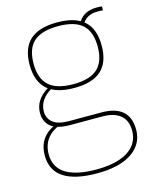

<svg xmlns="http://www.w3.org/2000/svg" viewBox="-117 -637 741 934"><g transform="rotate(-15 253.5 -170.0)"><path d="M257 220Q145 220 88 183Q31 146 31 70Q31 42 39.5 17.5Q48 -7 68 -27.5Q88 -48 121 -62L142 -55Q108 -42 88 -22.5Q68 -3 59.5 20Q51 43 51 69Q51 114 74.5 143Q98 172 144 186.5Q190 201 257 201Q327 201 375 184.5Q423 168 448 137Q473 106 473 62Q473 28 459 5.5Q445 -17 418 -29Q391 -41 352 -41H189Q145 -41 117 -52Q89 -63 75.5 -84.5Q62 -106 62 -135Q62 -168 79 -195Q96 -222 132 -244L146 -235Q115 -217 98.5 -192.5Q82 -168 82 -137Q82 -103 107.5 -82Q133 -61 190 -61H352Q422 -61 457.5 -30Q493 1 493 63Q493 112 465 147Q437 182 384.5 201Q332 220 257 220ZM256 -210Q164 -210 119 -251Q74 -292 74 -375Q74 -458 119 -499Q164 -540 256 -540Q348 -540 392.5 -499Q437 -458 437 -375Q437 -292 392.5 -251Q348 -210 256 -210ZM256 -229Q339 -229 378 -264.5Q417 -300 417 -375Q417 -451 378 -486Q339 -521 256 -521Q173 -521 133.5 -486Q94 -451 94 -375Q94 -300 133.5 -264.5Q173 -229 256 -229ZM376 -489 364 -503Q375 -531 400 -545.5Q425 -560 459 -560Q467 -560 473 -560Q479 -560 488 -558L487 -538Q480 -540 473.5 -540Q467 -540 459 -540Q430 -540 409.5 -528Q389 -516 376 -489Z"/></g></svg>

Font: Georama ExtraCondensed Thin Thin
Style: Regular
Weight: 250
Version: Version 1.001